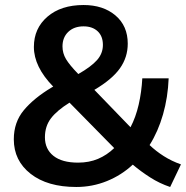

<svg xmlns="http://www.w3.org/2000/svg" viewBox="-20 -735 741 765"><path d="M658 10Q616 -4 578.5 -28Q541 -52 509 -79Q464 -37 406 -13.5Q348 10 284 10Q169 10 102 -42.5Q35 -95 35 -180Q35 -248 75 -296Q115 -344 185 -386L192 -390Q115 -469 115 -548Q115 -622 169 -668.5Q223 -715 313 -715Q391 -715 440 -673.5Q489 -632 489 -561Q489 -507 458 -463Q427 -419 356 -377L500 -228Q521 -268 532.5 -318Q544 -368 547 -423H652Q649 -347 629.5 -279Q610 -211 576 -157Q601 -133 632.5 -113Q664 -93 701 -80ZM313 -630Q275 -630 252 -608Q229 -586 229 -550Q229 -523 243 -499.5Q257 -476 292 -440Q343 -469 366.5 -495.5Q390 -522 390 -556Q390 -591 369 -610.5Q348 -630 313 -630ZM291 -87Q335 -87 370.5 -102Q406 -117 435 -145L257 -326Q207 -295 183 -263.5Q159 -232 159 -188Q159 -141 193 -114Q227 -87 291 -87Z"/></svg>

Font: MulishBold
Style: Bold
Weight: 700
Designer: Vernon Adams
Foundry: Vernon Adams
Version: Version 3.602; ttfautohint (v1.8.3)